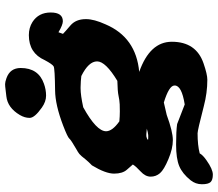

<svg xmlns="http://www.w3.org/2000/svg" viewBox="-71 -589 852 750"><g transform="rotate(-90 355.0 -214.0)"><path d="M424.8 -614.7Q464.4 -600.6 464.4 -559.1Q464.4 -489.7 402.8 -468.3Q379.9 -460 356.4 -460Q333 -460 309.6 -476.6Q269.5 -504.9 269.5 -524.2Q269.5 -543.5 280.8 -562.5Q309.1 -610.4 354 -615.2Q371.6 -617.2 379.4 -618.2Q393.1 -620.1 401.4 -620.1Q409.7 -620.1 424.8 -614.7ZM433.1 -322.3Q415.5 -324.7 389.6 -325.2H384.3Q358.4 -325.2 311 -314.9Q217.3 -263.2 217.3 -225.6Q217.3 -201.2 255.9 -173.8Q276.4 -171.9 294.9 -171.9Q313.5 -171.9 322.3 -172.4Q339.4 -173.3 356 -177Q372.6 -180.7 414.1 -181.6Q490.2 -227.5 490.2 -260.7Q490.2 -293.9 433.1 -322.3ZM322.3 81.5Q396 69.8 396 42.5V41Q395 20 329.6 0L281.2 11.2Q215.8 35.2 182.6 35.2Q149.4 35.2 108.2 17.8Q66.9 0.5 53.5 -15.1Q40 -30.8 40 -51.5Q40 -72.3 60.3 -90.8Q80.6 -109.4 87.4 -121.1Q83 -127 67.4 -144Q51.8 -161.1 51.8 -194.3Q51.8 -227.5 84 -280.8Q98.1 -294.4 106.7 -304.9Q115.2 -315.4 119.6 -320.8Q128.9 -331.5 136.2 -335.4Q143.6 -339.4 150.1 -343.5Q156.7 -347.7 162.1 -350.8Q167.5 -354 171.9 -356.7Q176.3 -359.4 179.7 -361.8Q186 -366.2 188.5 -369.1Q194.3 -376 238.8 -393.1Q320.3 -424.3 377 -424.8Q461.9 -425.8 470.5 -430.4Q479 -435.1 495.1 -465.3Q522.5 -527.3 592.8 -527.3Q621.6 -527.3 644 -513.2Q681.2 -489.3 681.2 -441.9Q681.2 -394.5 647 -394.5Q632.8 -394.5 604 -411.6L597.7 -394Q605.5 -386.2 630.4 -365Q655.3 -343.8 655.3 -304.7V-303.7Q655.3 -272.5 634.8 -227.5Q584 -108.4 449.2 -96.2Q566.9 -54.7 566.9 31.2Q566.9 126.5 481.9 155.3Q439.5 169.9 418.5 169.9Q367.2 169.9 315.4 156.2Q221.2 131.8 209.5 131.8Q162.6 131.8 130.9 140.1Q124.5 152.3 104 166.5Q68.8 191.4 47.9 191.4Q26.9 191.4 18.6 182.4Q10.3 173.3 10.3 148.7Q10.3 124 25.9 104.5Q51.8 72.3 81.3 60.1Q110.8 47.9 164.6 47.9Q218.3 47.9 244.6 51.8H245.1L321.8 81.5ZM184.1 -62.5Q182.6 -61 191.9 -61Q201.2 -61 202.1 -61Q203.1 -61 204.3 -61.3Q205.6 -61.5 206.8 -61.8Q208 -62 209.5 -62.3Q210.9 -62.5 212.6 -62.7Q214.4 -63 216.1 -63.5Q217.8 -64 219.7 -64.5Q223.6 -65.4 227.5 -66.4L206.5 -68.4H197.8Q188.5 -66.9 184.1 -62.5Z"/></g></svg>

Font: Drukaatie burti
Style: Heavy
Weight: 800
Version: Version 0.14